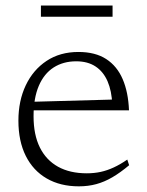

<svg xmlns="http://www.w3.org/2000/svg" viewBox="-20 -648 520 678"><path d="M257 -464.5Q316.5 -464.5 355 -439.5Q393.5 -414.5 413.2 -368.5Q433 -322.5 435.5 -258.5H92L90.5 -288.5L399 -297L376.5 -279Q374.5 -327 359.8 -361Q345 -395 317.5 -413.2Q290 -431.5 249 -431.5Q203.5 -431.5 169.5 -409.8Q135.5 -388 117 -344.8Q98.5 -301.5 98.5 -237.5Q98.5 -172 120.8 -127.2Q143 -82.5 185 -59.2Q227 -36 286.5 -36Q312.5 -36 335.5 -41Q358.5 -46 381.8 -56.8Q405 -67.5 429.5 -84.5L436 -64.5Q405 -38.5 376.8 -22Q348.5 -5.5 320 2.2Q291.5 10 258.5 10Q193 10 145 -17.8Q97 -45.5 71 -97.5Q45 -149.5 45 -222Q45 -292 71 -346.8Q97 -401.5 144.5 -433Q192 -464.5 257 -464.5ZM124.5 -589V-628.5H377.5V-589Z"/></svg>

Font: Newsreader 14pt Light
Style: Regular
Weight: 300
Designer: Hugues Gentile
Foundry: Production Type
Version: Version 1.003